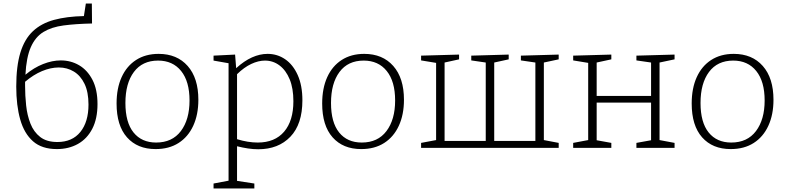

<svg xmlns="http://www.w3.org/2000/svg" viewBox="-20 -837 4455 1087"><path d="M302 7Q217 7 167 -37Q117 -81 94.5 -160.5Q72 -240 72 -347Q72 -463 95.5 -539.5Q119 -616 166.5 -660.5Q214 -705 286 -724.5Q358 -744 455 -746L466 -817H500L501 -704Q409 -702 340.5 -693Q272 -684 226 -656Q180 -628 154.5 -570Q129 -512 124 -414Q172 -454 224 -474.5Q276 -495 324 -495Q381 -495 428 -467.5Q475 -440 503.5 -385Q532 -330 532 -248Q532 -165 502.5 -108Q473 -51 421 -22Q369 7 302 7ZM122 -351Q122 -296 128 -240Q134 -184 152.5 -137Q171 -90 207.5 -61.5Q244 -33 305 -33Q389 -33 435 -90Q481 -147 481 -245Q481 -316 458.5 -362.5Q436 -409 398 -432Q360 -455 313 -455Q267 -455 218 -434.5Q169 -414 122 -374Q122 -363 122 -351Z M878 -532Q982 -532 1042.5 -463.5Q1103 -395 1103 -272Q1103 -188 1074 -125Q1045 -62 991 -27.5Q937 7 861 7Q758 7 699 -59.5Q640 -126 640 -251Q640 -337 668.5 -400Q697 -463 750.5 -497.5Q804 -532 878 -532ZM875 -494Q786 -494 738 -429.5Q690 -365 690 -254Q690 -144 736 -87Q782 -30 864 -30Q955 -30 1004 -95Q1053 -160 1053 -268Q1053 -376 1005.5 -435Q958 -494 875 -494Z M1189 230V202L1274 186V-479L1189 -494V-522L1311 -528L1317 -451Q1362 -492 1406.5 -512Q1451 -532 1495 -532Q1550 -532 1594.5 -501.5Q1639 -471 1665.5 -412Q1692 -353 1692 -269Q1692 -134 1624 -63Q1556 8 1442 8Q1414 8 1384 3.5Q1354 -1 1322 -9V187L1420 202V230ZM1439 -30Q1536 -30 1588.5 -91.5Q1641 -153 1641 -264Q1641 -337 1620 -388Q1599 -439 1562.5 -466.5Q1526 -494 1480 -494Q1443 -494 1402.5 -475Q1362 -456 1322 -417V-49Q1384 -30 1439 -30Z M2042 -532Q2146 -532 2206.5 -463.5Q2267 -395 2267 -272Q2267 -188 2238 -125Q2209 -62 2155 -27.5Q2101 7 2025 7Q1922 7 1863 -59.5Q1804 -126 1804 -251Q1804 -337 1832.5 -400Q1861 -463 1914.5 -497.5Q1968 -532 2042 -532ZM2039 -494Q1950 -494 1902 -429.5Q1854 -365 1854 -254Q1854 -144 1900 -87Q1946 -30 2028 -30Q2119 -30 2168 -95Q2217 -160 2217 -268Q2217 -376 2169.5 -435Q2122 -494 2039 -494Z M2364 0V-28L2449 -44V-481L2364 -495V-522L2579 -528V-501L2497 -483V-39H2730V-483L2648 -495V-522L2860 -528V-501L2778 -483V-39H3011V-483L2929 -495V-522L3143 -528V-501L3059 -483V-44L3143 -28V0Z M3225 0V-28L3310 -44V-481L3225 -495V-522L3441 -528V-501L3358 -483V-294H3666V-483L3583 -495V-522L3799 -528V-501L3714 -483V-44L3799 -28V0H3583V-28L3666 -43V-256H3358V-43L3441 -28V0Z M4134 -532Q4238 -532 4298.5 -463.5Q4359 -395 4359 -272Q4359 -188 4330 -125Q4301 -62 4247 -27.5Q4193 7 4117 7Q4014 7 3955 -59.5Q3896 -126 3896 -251Q3896 -337 3924.5 -400Q3953 -463 4006.5 -497.5Q4060 -532 4134 -532ZM4131 -494Q4042 -494 3994 -429.5Q3946 -365 3946 -254Q3946 -144 3992 -87Q4038 -30 4120 -30Q4211 -30 4260 -95Q4309 -160 4309 -268Q4309 -376 4261.5 -435Q4214 -494 4131 -494Z"/></svg>

Font: Bitter Light
Style: Regular
Weight: 300
Designer: Sol Matas, and Bitter project Authors
Foundry: Sol Matas
Version: Version 2.001